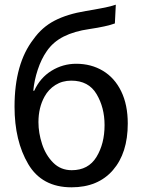

<svg xmlns="http://www.w3.org/2000/svg" viewBox="-20 -759 605 819"><path d="M470 -659Q435 -646 361 -635Q297 -626 251.5 -603Q206 -580 179 -540Q156 -507 141 -461.5Q126 -416 122 -372H126Q151 -427 199.5 -457Q248 -487 305 -487Q369 -487 419 -457Q469 -427 497 -369.5Q525 -312 525 -232Q525 -106 461.5 -33Q398 40 285 40Q159 40 100.5 -59Q42 -158 42 -304Q42 -488 123 -592Q159 -643 213 -671Q267 -699 346 -712L381 -718Q449 -730 474 -739ZM426 -226Q426 -300 392 -357.5Q358 -415 284 -415Q246 -415 216.5 -396.5Q187 -378 170 -347Q144 -300 144 -238Q144 -192 159.5 -144.5Q175 -97 207 -65Q239 -33 286 -33Q357 -33 391.5 -89.5Q426 -146 426 -225Z"/></svg>

Font: LINE Seed Sans KR Regular
Style: Regular
Weight: 400
Designer: LINE VX Design & Sandoll Inc & Dalton Maag Ltd
Foundry: Sandoll Inc.
Version: Version 1.000